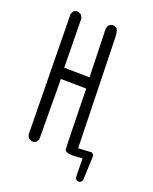

<svg xmlns="http://www.w3.org/2000/svg" viewBox="-154 -831 808 1011"><g transform="rotate(20 250.0 -325.5)"><path d="M439 -60.1Q434.6 -69.3 425.3 -73.7L351.1 -69.3L335.4 -686.5Q335.4 -711.9 325.7 -732.9L309.6 -740.7Q307.6 -741.2 303.2 -741.2Q298.8 -741.2 293 -739.5Q287.1 -737.8 281.7 -732.9Q273.9 -723.6 272 -710.4L279.8 -440.9L137.2 -442.9L133.3 -718.8L123.5 -736.8L107.4 -744.6Q105.5 -745.1 103.5 -745.1Q89.4 -745.1 80.1 -737.3L71.8 -721.2L81.5 -51.3Q83 -38.6 90.8 -29.3L107.4 -21Q109.4 -20.5 111.3 -20.5Q125.5 -20.5 134.8 -28.3L143.1 -44.9L141.1 -381.3L283.7 -379.4Q289.6 -57.1 292 -41.5Q294.4 -23.9 338.4 -23.9Q356.9 -23.9 391.1 -27.8L393.1 80.6Q397.5 89.8 406.7 94.2H419.4Q428.7 89.8 433.1 80.1Z"/></g></svg>

Font: Bakudai
Style: ExtraLight
Weight: 200
Version: Version 1.48